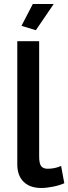

<svg xmlns="http://www.w3.org/2000/svg" viewBox="-20 -937 343 965"><path d="M160.2 -785.2 87.9 -807.1 145 -917H250ZM66.9 -730H176.8V-150.9Q176.8 -113.8 187.5 -101.3Q198.2 -88.9 219.2 -88.9Q256.3 -88.9 287.1 -103L303.2 -16.1Q279.3 -5.4 246.6 1.2Q213.9 7.8 187 7.8Q130.4 7.8 98.6 -23.4Q66.9 -54.7 66.9 -110.8Z"/></svg>

Font: Rawline SemiBold
Style: Regular
Weight: 600
Designer: Matt McInerney, Pablo Impallari, Rodrigo Fuenzalida
Foundry: Matt McInerney, Pablo Impallari, Rodrigo Fuenzalida
Version: Version 4.020;PS 004.020;hotconv 1.0.88;makeotf.lib2.5.64775